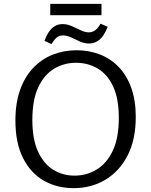

<svg xmlns="http://www.w3.org/2000/svg" viewBox="-20 -968 785 997"><path d="M362 9Q276 9 207.5 -30Q139 -69 99.5 -147.5Q60 -226 60 -342Q60 -433 84.5 -501.5Q109 -570 153 -616Q197 -662 254.5 -684.5Q312 -707 378 -707Q442 -707 498 -685.5Q554 -664 596 -620.5Q638 -577 661.5 -512Q685 -447 685 -361Q685 -243 642.5 -160.5Q600 -78 527 -34.5Q454 9 362 9ZM367 -56Q429 -56 481.5 -87.5Q534 -119 565.5 -185Q597 -251 597 -356Q597 -456 567.5 -519Q538 -582 487.5 -612Q437 -642 374 -642Q313 -642 261.5 -611.5Q210 -581 179 -515.5Q148 -450 148 -345Q148 -245 177.5 -181Q207 -117 256.5 -86.5Q306 -56 367 -56ZM247 -739 211 -756Q228 -802 251 -822.5Q274 -843 304 -843Q329 -843 353.5 -832Q378 -821 400 -810.5Q422 -800 441 -800Q458 -800 473 -810Q488 -820 502 -845L539 -829Q521 -782 497 -762Q473 -742 443 -742Q418 -742 395 -752.5Q372 -763 350 -773.5Q328 -784 306 -784Q288 -784 275 -773.5Q262 -763 247 -739ZM507 -948V-889H241V-948Z"/></svg>

Font: Bitter Thin
Style: Regular
Weight: 400
Version: Version 3.021